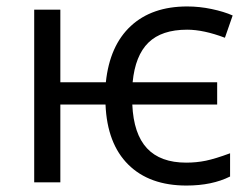

<svg xmlns="http://www.w3.org/2000/svg" viewBox="-20 -565 776 595"><path d="M693 -18V-90Q647 -73 618 -67Q589 -61 557 -61Q477 -61 435.5 -105.5Q394 -150 390 -241H653V-310H391Q399 -393 440 -433Q481 -473 560 -473Q611 -473 677 -448L701 -517Q674 -529 636 -537Q598 -545 560 -545Q451 -545 385.5 -484.5Q320 -424 308 -310H167V-535H86V0H167V-241H307Q312 -120 377.5 -55Q443 10 558 10Q637 10 693 -18Z"/></svg>

Font: OpenSansMMV
Style: Regular
Weight: 400
Designer: Steve Matteson
Foundry: Ascender Corporation
Version: Version 4.000